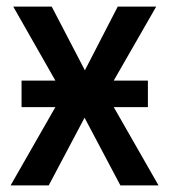

<svg xmlns="http://www.w3.org/2000/svg" viewBox="-20 -559 510 579"><path d="M45 -316H147L20 -539H136L236 -347L335 -539H451L323 -316H426V-236H323L458 0H343L235 -204L127 0H12L147 -236H45Z"/></svg>

Font: Noto Sans Display SemiCondensed Medium
Style: Regular
Weight: 500
Width: 4
Designer: Monotype Design Team
Foundry: Monotype Imaging Inc.
Version: Version 2.003